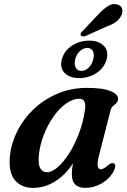

<svg xmlns="http://www.w3.org/2000/svg" viewBox="-20 -901 615 933"><path d="M461.5 -147Q451.5 -108 455 -93.2Q458.5 -78.5 470 -78.5Q483.5 -78.5 505 -98Q522 -112.5 533 -107Q548 -99.5 532.5 -69.5Q513 -32.5 474.8 -10.2Q436.5 12 395.5 12Q329 12 329 -54Q329 -65.5 330.2 -78.2Q331.5 -91 335 -108Q298 -50.5 247.2 -19.2Q196.5 12 142 12Q83.5 12 51.8 -26.2Q20 -64.5 28.5 -145Q35 -206.5 64.8 -265.2Q94.5 -324 144.2 -371Q194 -418 259.5 -446Q325 -474 402.5 -474Q480.5 -474 518.2 -458Q556 -442 553.5 -418.5Q552 -405.5 544.5 -399Q537 -392.5 529 -385.8Q521 -379 517.5 -366ZM169 -148.5Q164.5 -102 175.8 -83Q187 -64 207.5 -64Q232 -64 260.2 -88.5Q288.5 -113 315.5 -155Q342.5 -197 363 -250.8Q383.5 -304.5 392.5 -363.5Q402 -421 366 -421Q333 -421 300 -397Q267 -373 239.2 -333.2Q211.5 -293.5 192.8 -245.2Q174 -197 169 -148.5ZM459 -832.5Q484.5 -859 506.5 -872.5Q528.5 -886 550.5 -879Q570 -873.5 573.8 -856.8Q577.5 -840 568 -823Q558 -804 539.8 -792Q521.5 -780 493.5 -770L395.5 -726Q377.5 -720.5 372.5 -730Q369.5 -735.5 373.5 -741.2Q377.5 -747 383 -752ZM365 -521.5Q319.5 -521.5 294.5 -546Q269.5 -570.5 280.5 -612.5Q291.5 -654.5 329.5 -679Q367.5 -703.5 413.5 -703.5Q459.5 -703.5 484.2 -678.5Q509 -653.5 498 -612.5Q487 -571.5 449.2 -546.5Q411.5 -521.5 365 -521.5ZM404 -668Q385 -668 368.5 -653.2Q352 -638.5 345.5 -612.5Q339.5 -587 348.2 -571.8Q357 -556.5 375.5 -556.5Q394.5 -556.5 410.5 -571.8Q426.5 -587 433 -612.5Q439.5 -638.5 431 -653.2Q422.5 -668 404 -668Z"/></svg>

Font: Fraunces 9pt S000 SemiBold
Style: Italic
Weight: 600
Italic angle: -16°
Version: Version 1.000; ttfautohint (v1.8.3)